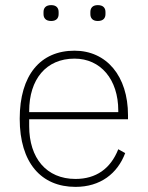

<svg xmlns="http://www.w3.org/2000/svg" viewBox="-20 -718 577 750"><path d="M180 -636C201 -636 209 -648 209 -663V-671C209 -686 201 -698 180 -698C158 -698 150 -686 150 -671V-663C150 -648 158 -636 180 -636ZM362 -636C384 -636 392 -648 392 -663V-671C392 -686 384 -698 362 -698C341 -698 333 -686 333 -671V-663C333 -648 341 -636 362 -636ZM275 12C372 12 439 -40 469 -120L442 -135C412 -59 355 -19 275 -19C161 -19 94 -101 94 -225V-252H480V-268C480 -421 396 -520 271 -520C138 -520 57 -425 57 -254C57 -82 141 12 275 12ZM271 -489C373 -489 442 -408 442 -286V-280H94V-284C94 -408 160 -489 271 -489Z"/></svg>

Font: IBM Plex Thai Looped ExtraLight
Style: Regular
Weight: 200
Designer: Mike Abbink, Paul van der Laan, Pieter van Rosmalen, Ben Mitchell, Mark Frömberg
Foundry: Bold Monday
Version: Version 1.0